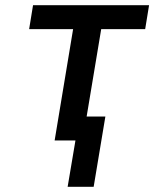

<svg xmlns="http://www.w3.org/2000/svg" viewBox="-20 -540 640 738"><path d="M340 178H240L270 0H190L261 -428H92L107 -520H553L538 -428H369L313 -92H385Z"/></svg>

Font: Iosevka Aile Semibold Oblique
Style: Regular
Weight: 600
Italic angle: -9°
Designer: Belleve Invis
Foundry: Belleve Invis
Version: Version 31.1.0; ttfautohint (v1.8.4)